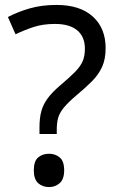

<svg xmlns="http://www.w3.org/2000/svg" viewBox="-20 -744 474 778"><path d="M140 -228Q140 -266 147.5 -293.5Q155 -321 173.5 -346Q192 -371 224 -398Q263 -431 284.5 -453Q306 -475 315 -496Q324 -517 324 -547Q324 -595 293 -621Q262 -647 203 -647Q154 -647 116 -634.5Q78 -622 43 -605L12 -675Q52 -696 100.5 -710Q149 -724 209 -724Q304 -724 356 -677Q408 -630 408 -549Q408 -504 393.5 -472.5Q379 -441 352.5 -414.5Q326 -388 290 -358Q257 -330 239.5 -309Q222 -288 216 -267.5Q210 -247 210 -218V-201H140ZM117 -54Q117 -91 134.5 -106Q152 -121 179 -121Q204 -121 222 -106Q240 -91 240 -54Q240 -18 222 -2Q204 14 179 14Q152 14 134.5 -2Q117 -18 117 -54Z"/></svg>

Font: Noto Sans Vai
Style: Regular
Weight: 400
Designer: Monotype Design Team
Foundry: Monotype Imaging Inc.
Version: Version 2.001; ttfautohint (v1.8.4.7-5d5b)